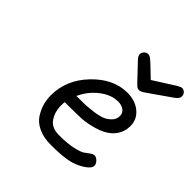

<svg xmlns="http://www.w3.org/2000/svg" viewBox="-170 -782 929 929"><g transform="rotate(45 295.0 -317.0)"><path d="M137.2 -165Q137.2 -271 216.6 -353.5Q295.9 -436 391.1 -436Q444.3 -436 479.7 -407Q515.1 -377.9 515.1 -332Q515.1 -277.8 473.1 -241.2Q446.3 -218.3 402.1 -205.6Q357.9 -192.9 323.5 -190.9Q289.1 -189 232.9 -189H209Q207 -187 207 -163.1Q207 -122.1 229 -89.1Q251 -56.2 300.8 -56.2H303.2Q359.4 -56.2 396.7 -64.7Q434.1 -73.2 447 -82.5Q460 -91.8 471.4 -100.3Q482.9 -108.9 493.2 -108.9Q505.4 -108.9 516.6 -96.9Q527.8 -85 527.8 -73.2Q527.8 -55.2 498.5 -35.6Q469.2 -16.1 435.1 -6.8Q389.2 5.4 305.2 4.9Q257.3 4.9 222.2 -11.5Q187 -27.8 169.4 -55.4Q151.9 -83 144.5 -110.1Q137.2 -137.2 137.2 -165ZM227.1 -250Q261.2 -250 282.7 -250.5Q304.2 -251 338.6 -255.4Q373 -259.8 393.1 -267.8Q413.1 -275.9 429 -292Q444.8 -308.1 444.8 -331.1Q444.8 -350.1 429.4 -362.1Q414.1 -374 389.2 -374Q342.3 -374 296.6 -338.6Q251 -303.2 227.1 -250ZM300.8 -608.9Q300.8 -621.1 309.3 -630.1Q317.9 -639.2 330.1 -639.2Q339.8 -639.2 351.3 -630.1Q362.8 -621.1 401.9 -583Q418 -567.9 426.8 -559.1Q448.7 -572.3 482.9 -594.7Q517.1 -617.2 535.6 -628.2Q554.2 -639.2 562 -639.2Q573.2 -639.2 581.5 -630.6Q589.8 -622.1 589.8 -609.9Q589.8 -593.8 569.8 -580.1Q537.6 -558.1 495.1 -527.8Q449.2 -495.6 439.2 -489.7Q429.2 -483.9 420.9 -483.9Q411.1 -483.9 402.1 -491.9Q393.1 -500 352.1 -543.9Q328.1 -568.8 313 -585Q300.8 -599.1 300.8 -608.9Z"/></g></svg>

Font: CMU Typewriter Text
Style: Italic
Weight: 500
Italic angle: -14.04°
Version: Version 0.7.0